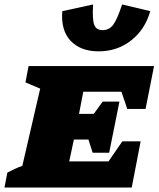

<svg xmlns="http://www.w3.org/2000/svg" viewBox="-52 -840 710 860"><path d="M-32 0 -19 -67Q-3 -75 13.5 -83Q30 -91 48 -97L128 -443L62 -471L76 -544H638L600 -352H518L492 -429H321L302 -330H368L408 -385H483L437 -156H363L344 -215H279L258 -117H434L496 -207H578L538 0ZM390 -610Q309 -610 264.5 -657Q220 -704 227 -790L365 -820Q361 -753 370 -729Q379 -705 408 -705Q437 -705 455 -729Q473 -753 495 -820L621 -790Q598 -708 535.5 -659Q473 -610 390 -610Z"/></svg>

Font: Piazzolla SC Black
Style: Italic
Weight: 900
Italic angle: -11.3°
Designer: Juan Pablo del Peral
Foundry: Huerta Tipografica
Version: Version 1.330